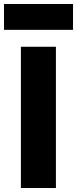

<svg xmlns="http://www.w3.org/2000/svg" viewBox="-43 -935 387 965"><path d="M238 10H62V-700H238ZM324 -785H-23V-915H324Z"/></svg>

Font: Repo ExtraBold
Style: Bold
Weight: 700
Designer: Stefan Peev
Foundry: Context Ltd
Version: Version 1.502